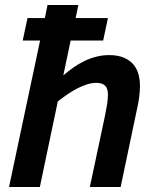

<svg xmlns="http://www.w3.org/2000/svg" viewBox="-20 -747 622 767"><path d="M262.2 -585 232.9 -445.8Q252 -462.4 273.2 -477.3Q294.4 -492.2 317.1 -503.2Q339.8 -514.2 364.7 -520.5Q389.6 -526.9 416 -526.9Q450.7 -526.9 474.4 -516.8Q498 -506.8 512.5 -490Q526.9 -473.1 533 -450.9Q539.1 -428.7 539.1 -404.8Q539.1 -382.3 536.1 -359.9Q533.2 -337.4 529.8 -323.2L461.9 0H338.9L398.9 -282.2Q404.3 -308.6 407.7 -329.6Q411.1 -350.6 411.1 -369.1Q411.1 -394.5 399.4 -405.3Q387.7 -416 365.2 -416Q346.7 -416 326.9 -409.7Q307.1 -403.3 287.4 -393.1Q267.6 -382.8 248.3 -369.4Q229 -356 210.9 -341.8L139.2 0H16.1L140.1 -585H70.8L89.8 -674.8H159.2L169.9 -727.1H293L282.2 -674.8H411.1L392.1 -585Z"/></svg>

Font: Lorenzo Sans
Style: Bold Italic
Weight: 700
Italic angle: -12°
Foundry: Intel Corporation
Version: Version 1.00; ttfautohint (v1.5)